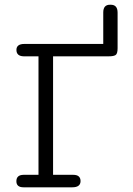

<svg xmlns="http://www.w3.org/2000/svg" viewBox="-20 -798 565 818"><path d="M49.8 -25.9Q49.8 -52.7 80.1 -53.2H144V-558.1H80.1Q50.3 -559.1 50 -585Q49.8 -610.8 84 -610.8H419.9V-745.1Q419.9 -778.3 449.2 -777.8H452.1Q481 -777.8 481 -744.1V-592.8Q481 -568.8 472.4 -563.5Q463.9 -558.1 444.8 -558.1H206.1V-53.2H292Q322.8 -53.2 323.2 -26.9Q323.2 0 288.1 0H80.1Q49.8 0 49.8 -25.9Z"/></svg>

Font: CMU Typewriter Text
Style: Light
Weight: 200
Version: Version 0.7.0